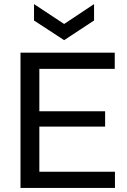

<svg xmlns="http://www.w3.org/2000/svg" viewBox="-20 -917 618 937"><path d="M80 0V-660H172V0ZM128 0V-79H541V0ZM128 -299V-374H493V-299ZM128 -581V-660H540V-581ZM146 -897 293 -800 439 -897V-817L293 -721L146 -817Z"/></svg>

Font: Bricolage Grotesque 28pt
Style: Regular
Weight: 400
Version: Version 1.001;gftools[0.9.33.dev8+g029e19f]